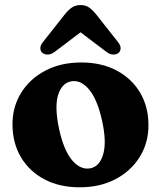

<svg xmlns="http://www.w3.org/2000/svg" viewBox="-20 -744 651 776"><path d="M308.5 -491.5Q390 -491.5 451 -459.2Q512 -427 546 -370Q580 -313 580 -237.5Q580 -166.5 544.8 -109.8Q509.5 -53 447 -20Q384.5 13 302 13Q220.5 13 159.5 -19.2Q98.5 -51.5 64.5 -108.8Q30.5 -166 30.5 -242Q30.5 -312.5 65.5 -369Q100.5 -425.5 163.2 -458.5Q226 -491.5 308.5 -491.5ZM346 -64Q383 -71.5 397.2 -121Q411.5 -170.5 392.5 -256.5Q373 -344 339 -383.5Q305 -423 266 -415Q229 -407 214.5 -358.8Q200 -310.5 219 -222Q238 -135 272.2 -95.5Q306.5 -56 346 -64ZM460 -531Q451.5 -523.5 438 -523.5Q424.5 -523.5 410.5 -534L305.5 -613.5L200.5 -534Q186 -523.5 172.8 -523.5Q159.5 -523.5 150.5 -531Q143.5 -537.5 143 -549Q142.5 -560.5 154 -574.5L242 -686Q256.5 -704 270.8 -713.8Q285 -723.5 305.5 -723.5Q326 -723.5 340 -713.8Q354 -704 368.5 -686L456.5 -574.5Q468 -560.5 467.5 -549Q467 -537.5 460 -531Z"/></svg>

Font: Fraunces 9pt Soft
Style: Bold
Weight: 700
Version: Version 1.000;[b76b70a41]